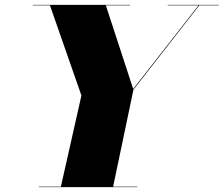

<svg xmlns="http://www.w3.org/2000/svg" viewBox="-20 -770 920 790"><path d="M140 -2V0H545V-2H445.5L529 -401L800 -748H880V-750H670V-748H797L528 -404L415.5 -748H515V-750H115V-748H185.5L315 -377L230.5 -2Z"/></svg>

Font: Bodoni* 96pt Fatface
Style: Italic
Weight: 900
Italic angle: -13°
Version: Version 2.3